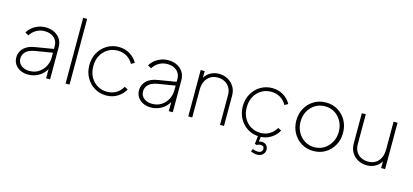

<svg xmlns="http://www.w3.org/2000/svg" viewBox="-74 -1319 4522 2104"><g transform="rotate(15 2187.5 -267.5)"><path d="M237 12Q286 12 326.5 -4.5Q367 -21 396.5 -48Q426 -75 441 -106V0H486V-365Q486 -416 461.5 -455Q437 -494 393.5 -516Q350 -538 293 -538Q246 -538 206 -522Q166 -506 136.5 -480.5Q107 -455 92 -425L132 -404Q156 -445 199 -470Q242 -495 293 -495Q360 -495 400.5 -459.5Q441 -424 441 -365V-333L237 -299Q174 -289 136.5 -264Q99 -239 82.5 -205.5Q66 -172 66 -136Q66 -92 89 -58.5Q112 -25 150.5 -6.5Q189 12 237 12ZM112 -138Q112 -180 143 -213Q174 -246 252 -259L441 -290V-238Q441 -183 416 -135.5Q391 -88 346.5 -59Q302 -30 241 -30Q186 -30 149 -59Q112 -88 112 -138Z M662 0H707V-745H662Z M1123 12Q1196 12 1252.5 -24Q1309 -60 1336 -113L1298 -133Q1270 -84 1225 -57Q1180 -30 1123 -30Q1062 -30 1013 -59Q964 -88 935 -140.5Q906 -193 906 -263Q906 -333 935 -385.5Q964 -438 1013 -467Q1062 -496 1123 -496Q1180 -496 1225 -469.5Q1270 -443 1298 -393L1336 -414Q1309 -467 1252.5 -502.5Q1196 -538 1123 -538Q1050 -538 990.5 -502Q931 -466 896 -404Q861 -342 861 -263Q861 -185 896 -122.5Q931 -60 990.5 -24Q1050 12 1123 12Z M1629 12Q1678 12 1718.5 -4.5Q1759 -21 1788.5 -48Q1818 -75 1833 -106V0H1878V-365Q1878 -416 1853.5 -455Q1829 -494 1785.5 -516Q1742 -538 1685 -538Q1638 -538 1598 -522Q1558 -506 1528.5 -480.5Q1499 -455 1484 -425L1524 -404Q1548 -445 1591 -470Q1634 -495 1685 -495Q1752 -495 1792.5 -459.5Q1833 -424 1833 -365V-333L1629 -299Q1566 -289 1528.5 -264Q1491 -239 1474.5 -205.5Q1458 -172 1458 -136Q1458 -92 1481 -58.5Q1504 -25 1542.5 -6.5Q1581 12 1629 12ZM1504 -138Q1504 -180 1535 -213Q1566 -246 1644 -259L1833 -290V-238Q1833 -183 1808 -135.5Q1783 -88 1738.5 -59Q1694 -30 1633 -30Q1578 -30 1541 -59Q1504 -88 1504 -138Z M2054 0H2099V-320Q2099 -369 2117.5 -408.5Q2136 -448 2171.5 -471.5Q2207 -495 2257 -495Q2301 -495 2336.5 -476Q2372 -457 2393 -422.5Q2414 -388 2414 -340V0H2459V-345Q2459 -403 2431.5 -446.5Q2404 -490 2359 -514Q2314 -538 2261 -538Q2207 -538 2164 -513.5Q2121 -489 2099 -449V-526H2054Z M2864 12Q2937 12 2993.5 -24Q3050 -60 3077 -113L3039 -133Q3011 -84 2966 -57Q2921 -30 2864 -30Q2803 -30 2754 -59Q2705 -88 2676 -140.5Q2647 -193 2647 -263Q2647 -333 2676 -385.5Q2705 -438 2754 -467Q2803 -496 2864 -496Q2921 -496 2966 -469.5Q3011 -443 3039 -393L3077 -414Q3050 -467 2993.5 -502.5Q2937 -538 2864 -538Q2791 -538 2731.5 -502Q2672 -466 2637 -404Q2602 -342 2602 -263Q2602 -185 2637 -122.5Q2672 -60 2731.5 -24Q2791 12 2864 12ZM2890 210Q2929 210 2953 187.5Q2977 165 2977 131Q2977 101 2957.5 81Q2938 61 2906 61Q2889 61 2873 67L2880 0H2848L2837 102L2857 109Q2880 96 2901 96Q2941 96 2941 132Q2941 152 2927.5 164Q2914 176 2890 176Q2864 176 2830 163L2817 192Q2829 199 2850 204.5Q2871 210 2890 210Z M3474 12Q3550 12 3609.5 -24Q3669 -60 3704 -122.5Q3739 -185 3739 -263Q3739 -342 3704 -404Q3669 -466 3609.5 -502Q3550 -538 3474 -538Q3399 -538 3339 -502Q3279 -466 3244 -404Q3209 -342 3209 -263Q3209 -185 3244 -122.5Q3279 -60 3339 -24Q3399 12 3474 12ZM3474 -31Q3413 -31 3364 -61.5Q3315 -92 3286 -145Q3257 -198 3257 -263Q3257 -329 3285.5 -381.5Q3314 -434 3363.5 -464.5Q3413 -495 3474 -495Q3536 -495 3585 -464.5Q3634 -434 3662.5 -381.5Q3691 -329 3691 -263Q3691 -198 3662 -145Q3633 -92 3584 -61.5Q3535 -31 3474 -31Z M4080 12Q4135 12 4177.5 -12.5Q4220 -37 4242 -77V0H4287V-526H4242V-206Q4242 -158 4224 -118Q4206 -78 4170.5 -54.5Q4135 -31 4084 -31Q4042 -31 4006 -48.5Q3970 -66 3948.5 -101Q3927 -136 3927 -186V-526H3882V-186Q3882 -122 3910 -78Q3938 -34 3983 -11Q4028 12 4080 12Z"/></g></svg>

Font: Plus Jakarta Sans ExtraLight
Style: Regular
Weight: 200
Designer: Gumpita Rahayu
Foundry: Tokotype
Version: Version 2.004; ttfautohint (v1.8.3)